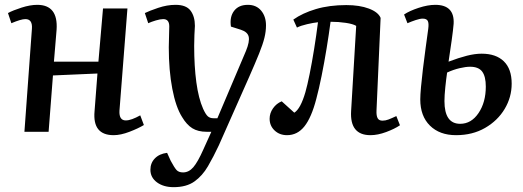

<svg xmlns="http://www.w3.org/2000/svg" viewBox="-20 -545 2162 794"><path d="M383 -241 199 -233 181 0H81L112 -426Q115 -466 85 -466Q67 -466 27 -449L13 -491Q33 -502 69 -513.5Q105 -525 134 -525Q221 -525 214 -422Q211 -388 208.5 -355.5Q206 -323 203 -290H387L406 -510H507L474 -87Q472 -47 500 -47Q512 -47 527 -52.5Q542 -58 560 -68L575 -28Q552 -14 515.5 0Q479 14 450 14Q362 14 371 -85Z M885 56Q863 103 840 142.5Q817 182 784 205.5Q751 229 698 229Q656 229 629 209Q602 189 602 157Q602 129 620.5 110Q639 91 671 87L686 120Q701 148 710 158Q719 168 737 168Q761 168 779.5 146.5Q798 125 821 73L854 0H835Q799 0 775.5 -14.5Q752 -29 733 -61Q707 -102 692.5 -178Q678 -254 678 -349Q678 -366 679 -393Q680 -420 680 -436Q680 -466 655 -466Q643 -466 624.5 -460.5Q606 -455 593 -449L579 -491Q597 -500 634 -512.5Q671 -525 706 -525Q750 -525 768 -501Q786 -477 786 -438Q785 -421 784 -400.5Q783 -380 783 -355Q783 -271 792 -204.5Q801 -138 820 -95Q831 -71 840 -63.5Q849 -56 863 -56H879L997 -334Q1013 -373 1008.5 -393Q1004 -413 976 -422L935 -435Q929 -475 948 -500Q967 -525 1005 -525Q1040 -525 1060 -501Q1080 -477 1080 -440Q1080 -415 1073.5 -388.5Q1067 -362 1051.5 -323.5Q1036 -285 1010 -226Z M1193 -464Q1231 -491 1286.5 -507.5Q1342 -524 1412 -524Q1467 -524 1505.5 -509.5Q1544 -495 1554 -471L1537 -88Q1536 -67 1541.5 -56.5Q1547 -46 1562 -46Q1574 -46 1587 -51Q1600 -56 1619 -65L1634 -27Q1612 -12 1577 1Q1542 14 1512 14Q1426 14 1432 -86L1453 -438Q1440 -446 1410 -450.5Q1380 -455 1347 -455Q1340 -402 1330.5 -344Q1321 -286 1310 -231.5Q1299 -177 1288 -136Q1268 -59 1239 -22.5Q1210 14 1167 14Q1136 14 1115.5 -5.5Q1095 -25 1095 -54Q1095 -77 1109 -97Q1123 -117 1145 -126L1197 -79Q1223 -95 1243 -164Q1251 -192 1260.5 -239Q1270 -286 1279 -342Q1288 -398 1295 -453Q1276 -451 1250 -445Q1224 -439 1208 -431Z M1835 -290Q1877 -306 1910.5 -314.5Q1944 -323 1972 -323Q2031 -323 2063.5 -291.5Q2096 -260 2096 -199Q2096 -143 2067 -94.5Q2038 -46 1986 -16Q1934 14 1866 14Q1798 14 1758 -25.5Q1718 -65 1718 -134Q1718 -152 1721 -185Q1724 -218 1729 -260Q1734 -302 1740 -345.5Q1746 -389 1751 -426Q1754 -449 1749 -458.5Q1744 -468 1728 -468Q1717 -468 1699 -462Q1681 -456 1665 -449L1651 -485Q1673 -500 1711 -512.5Q1749 -525 1780 -525Q1860 -525 1856 -447Q1854 -422 1848 -379Q1842 -336 1835 -290ZM1829 -245Q1825 -218 1821.5 -184Q1818 -150 1818 -127Q1818 -33 1883 -33Q1929 -33 1959 -77.5Q1989 -122 1989 -187Q1989 -229 1974 -249Q1959 -269 1924 -269Q1906 -269 1880.5 -263Q1855 -257 1829 -245Z"/></svg>

Font: Literata 36pt Medium
Style: Italic
Weight: 500
Italic angle: -2°
Designer: Latin by Veronika Burian and Jose Scaglione. Greek by Irene Vlachou. Cyrillic by Vera Evstafieva
Foundry: TypeTogether
Version: Version 3.002